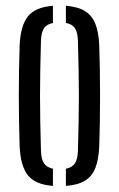

<svg xmlns="http://www.w3.org/2000/svg" viewBox="-20 -626 404 653"><path d="M46.8 -127.8Q45.5 -166.7 44.8 -210.3Q44 -254 44 -299.3Q44 -344.6 44.7 -388.5Q45.4 -432.4 46.8 -472Q49.9 -538.8 74.9 -570.3Q99.8 -601.7 160 -606.3V-547.7Q138.7 -543.8 129.5 -529.7Q120.2 -515.6 119.3 -487.3Q117.9 -435.8 117 -389.9Q116.1 -344.1 116.1 -299.9Q116.1 -255.6 117 -209.8Q117.9 -163.9 119.3 -112.5Q120.2 -84.5 129.7 -70.5Q139.1 -56.5 160 -52.3V6.3Q100 1.7 75 -29.7Q49.9 -61.2 46.8 -127.8ZM204.1 6.3V-52.1Q225.3 -56.3 234.7 -70.4Q244.1 -84.4 245 -112.5Q246.4 -164.4 247.4 -210.2Q248.3 -256 248.3 -300.1Q248.3 -344.2 247.4 -390Q246.4 -435.8 245 -487.3Q244.1 -516.2 234.9 -530.1Q225.7 -544.1 204.1 -547.9V-606.3Q244.8 -603.3 269 -588.3Q293.1 -573.3 304.4 -544.8Q315.6 -516.3 317.5 -472Q318.9 -433.1 319.6 -389.4Q320.3 -345.7 320.3 -300.6Q320.3 -255.5 319.6 -211.5Q318.9 -167.5 317.5 -127.8Q315.6 -83.8 304.4 -55Q293.1 -26.3 269 -11.5Q244.8 3.3 204.1 6.3Z"/></svg>

Font: Big Shoulders Stencil Thin
Style: Regular
Weight: 100
Designer: Patric King
Foundry: XO Type Co
Version: Version 2.001